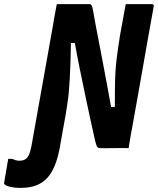

<svg xmlns="http://www.w3.org/2000/svg" viewBox="-136 -720 768 933"><path d="M-41 61Q-17 61 -4.5 47Q8 33 16 -6L19 -21Q69 -21 96.5 -20.5Q124 -20 137 -18.5Q150 -17 152.5 -14.5Q155 -12 156 -9L152 10Q140 71 117 112Q94 153 57 173Q20 193 -34 193H-42Q-65 193 -86 188Q-107 183 -114 176Q-115 174 -116 172Q-117 170 -116 168Q-111 138 -106 110Q-101 82 -96 52H-77Q-68 56 -60 58.5Q-52 61 -41 61ZM154 0Q123 0 90 0Q57 0 26 0Q23 0 21 -1.5Q19 -3 17.5 -5.5Q16 -8 17 -11Q30 -84 43 -157Q56 -230 69 -302.5Q82 -375 95 -448.5Q108 -522 121 -594Q125 -621 130 -647.5Q135 -674 140 -700Q160 -700 189 -700Q218 -700 247 -700Q276 -700 296 -700Q302 -700 305 -698.5Q308 -697 310.5 -691Q313 -685 316 -670Q320 -646 325.5 -616Q331 -586 338 -550Q345 -514 353 -473Q361 -432 369.5 -386Q378 -340 387.5 -289.5Q397 -239 407 -183L377 -200H442L422 -187Q422 -247 422.5 -291Q423 -335 425 -369Q427 -403 430.5 -431.5Q434 -460 438 -488Q442 -516 447 -547Q454 -586 461 -623.5Q468 -661 475 -700Q506 -700 539 -700Q572 -700 602 -700Q607 -700 609.5 -697Q612 -694 611 -689Q598 -617 585 -544.5Q572 -472 559.5 -399.5Q547 -327 534 -255Q521 -183 508 -110Q503 -83 498 -55.5Q493 -28 489 0Q469 -1 443.5 -0.5Q418 0 393.5 0Q369 0 351 0Q343 0 338 -4.5Q333 -9 327 -33Q315 -85 302.5 -143Q290 -201 277 -263Q264 -325 250.5 -391Q237 -457 225 -527L256 -511H188L209 -524Q208 -464 206.5 -418.5Q205 -373 203 -338Q201 -303 198.5 -274.5Q196 -246 192 -220Q188 -194 184 -168Q176 -127 169 -84.5Q162 -42 154 0Z"/></svg>

Font: RecMonoLinear Nerd Font Mono
Style: Bold Italic
Weight: 700
Italic angle: -10°
Monospace: yes
Version: Version 1.085; ttfautohint (v1.8.4.7-5d5b);Nerd Fonts 3.2.1